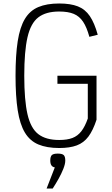

<svg xmlns="http://www.w3.org/2000/svg" viewBox="-20 -834 640 1100"><path d="M319 14Q248 14 199.5 -6.5Q151 -27 122.5 -74.5Q94 -122 81.5 -202Q69 -282 69 -400Q69 -518 81.5 -598Q94 -678 122.5 -725.5Q151 -773 199.5 -793.5Q248 -814 319 -814Q384 -814 426 -797.5Q468 -781 494.5 -742Q521 -703 540 -635L492 -623Q477 -678 456 -709.5Q435 -741 402.5 -754.5Q370 -768 319 -768Q243 -768 199.5 -734.5Q156 -701 137.5 -620.5Q119 -540 119 -400Q119 -260 137.5 -179.5Q156 -99 199.5 -65.5Q243 -32 319 -32Q365 -32 395 -43.5Q425 -55 446 -82Q467 -109 483 -155V-354H309V-400H533V-148Q513 -87 486.5 -51.5Q460 -16 420 -1Q380 14 319 14ZM247 246 294 125Q268 121 268 86Q268 63 277 54.5Q286 46 311 46Q336 46 345 54.5Q354 63 354 86Q354 105 343 133Q332 161 315.5 190.5Q299 220 282 246Z"/></svg>

Font: Victor Mono Thin
Style: Regular
Weight: 100
Monospace: yes
Designer: Rune Bjørnerås
Version: Version 1.561;gftools[0.9.30]